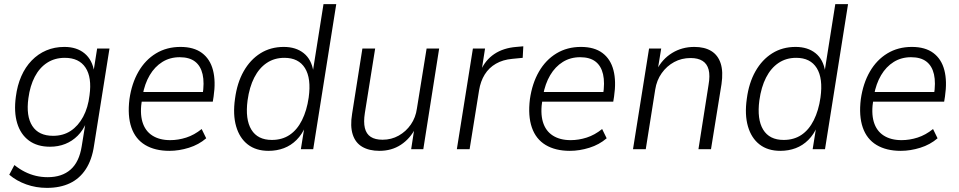

<svg xmlns="http://www.w3.org/2000/svg" viewBox="-20 -725 4661 933"><path d="M208 188Q155 188 107.5 171Q60 154 25 124L50 77Q75 97 101 110Q127 123 154.5 129.5Q182 136 212 136Q281 136 323 99Q365 62 377 -14L396 -131H400Q384 -92 357.5 -65.5Q331 -39 297 -25.5Q263 -12 223 -12Q161 -12 120.5 -42Q80 -72 63.5 -126.5Q47 -181 57 -255Q64 -310 83.5 -354.5Q103 -399 134 -431Q165 -463 205 -480Q245 -497 293 -497Q353 -497 391 -465.5Q429 -434 438 -375H434L452 -489H512L437 -18Q427 51 397 97Q367 143 319.5 165.5Q272 188 208 188ZM238 -65Q287 -65 323.5 -89Q360 -113 384 -157.5Q408 -202 415 -262Q427 -349 395.5 -396.5Q364 -444 295 -444Q246 -444 209 -420Q172 -396 149 -352Q126 -308 118 -248Q106 -161 137 -113Q168 -65 238 -65Z M803 8Q733 8 685.5 -20.5Q638 -49 618.5 -105.5Q599 -162 609 -243Q620 -320 653 -377Q686 -434 738 -465.5Q790 -497 857 -497Q922 -497 961.5 -467.5Q1001 -438 1015 -384Q1029 -330 1018 -256L1014 -231H652L660 -278H984L964 -261Q974 -323 964.5 -364Q955 -405 927.5 -426Q900 -447 853 -447Q806 -447 769 -424Q732 -401 707.5 -359.5Q683 -318 673 -262L670 -242Q659 -177 672 -133Q685 -89 720 -66.5Q755 -44 807 -44Q846 -44 885 -56.5Q924 -69 960 -98L982 -53Q946 -22 898 -7Q850 8 803 8Z M1285 8Q1224 8 1184 -23Q1144 -54 1127.5 -111Q1111 -168 1122 -245Q1132 -322 1164 -378.5Q1196 -435 1245.5 -466Q1295 -497 1359 -497Q1418 -497 1456 -466.5Q1494 -436 1503 -377H1500L1552 -705H1614L1502 0H1442L1460 -112H1465Q1448 -72 1421 -45Q1394 -18 1359.5 -5Q1325 8 1285 8ZM1301 -45Q1351 -45 1387.5 -69.5Q1424 -94 1447.5 -141Q1471 -188 1480 -251Q1493 -344 1462 -394Q1431 -444 1362 -444Q1313 -444 1276 -419Q1239 -394 1215.5 -348Q1192 -302 1183 -237Q1171 -145 1201.5 -95Q1232 -45 1301 -45Z M1824 8Q1774 8 1740.5 -11.5Q1707 -31 1694 -71.5Q1681 -112 1691 -172L1741 -489H1803L1753 -176Q1746 -132 1753 -103Q1760 -74 1781.5 -60Q1803 -46 1839 -46Q1882 -46 1917.5 -66Q1953 -86 1976.5 -120Q2000 -154 2006 -198L2053 -489H2114L2037 0H1978L1994 -104H2000Q1973 -51 1928 -21.5Q1883 8 1824 8Z M2200 0 2278 -489H2337L2320 -380H2315Q2338 -433 2382 -462.5Q2426 -492 2489 -497L2523 -500L2520 -444L2469 -439Q2424 -435 2390 -415.5Q2356 -396 2335.5 -363Q2315 -330 2308 -286L2262 0Z M2749 8Q2679 8 2631.5 -20.5Q2584 -49 2564.5 -105.5Q2545 -162 2555 -243Q2566 -320 2599 -377Q2632 -434 2684 -465.5Q2736 -497 2803 -497Q2868 -497 2907.5 -467.5Q2947 -438 2961 -384Q2975 -330 2964 -256L2960 -231H2598L2606 -278H2930L2910 -261Q2920 -323 2910.5 -364Q2901 -405 2873.5 -426Q2846 -447 2799 -447Q2752 -447 2715 -424Q2678 -401 2653.5 -359.5Q2629 -318 2619 -262L2616 -242Q2605 -177 2618 -133Q2631 -89 2666 -66.5Q2701 -44 2753 -44Q2792 -44 2831 -56.5Q2870 -69 2906 -98L2928 -53Q2892 -22 2844 -7Q2796 8 2749 8Z M3056 0 3134 -489H3193L3176 -385H3171Q3198 -438 3246 -467.5Q3294 -497 3354 -497Q3404 -497 3436.5 -477Q3469 -457 3482 -417Q3495 -377 3486 -316L3435 0H3374L3423 -312Q3431 -358 3423.5 -386.5Q3416 -415 3394 -429Q3372 -443 3336 -443Q3292 -443 3256 -423.5Q3220 -404 3195.5 -369.5Q3171 -335 3164 -290L3118 0Z M3772 8Q3711 8 3671 -23Q3631 -54 3614.5 -111Q3598 -168 3609 -245Q3619 -322 3651 -378.5Q3683 -435 3732.5 -466Q3782 -497 3846 -497Q3905 -497 3943 -466.5Q3981 -436 3990 -377H3987L4039 -705H4101L3989 0H3929L3947 -112H3952Q3935 -72 3908 -45Q3881 -18 3846.5 -5Q3812 8 3772 8ZM3788 -45Q3838 -45 3874.5 -69.5Q3911 -94 3934.5 -141Q3958 -188 3967 -251Q3980 -344 3949 -394Q3918 -444 3849 -444Q3800 -444 3763 -419Q3726 -394 3702.5 -348Q3679 -302 3670 -237Q3658 -145 3688.5 -95Q3719 -45 3788 -45Z M4357 8Q4287 8 4239.5 -20.5Q4192 -49 4172.5 -105.5Q4153 -162 4163 -243Q4174 -320 4207 -377Q4240 -434 4292 -465.5Q4344 -497 4411 -497Q4476 -497 4515.5 -467.5Q4555 -438 4569 -384Q4583 -330 4572 -256L4568 -231H4206L4214 -278H4538L4518 -261Q4528 -323 4518.5 -364Q4509 -405 4481.5 -426Q4454 -447 4407 -447Q4360 -447 4323 -424Q4286 -401 4261.5 -359.5Q4237 -318 4227 -262L4224 -242Q4213 -177 4226 -133Q4239 -89 4274 -66.5Q4309 -44 4361 -44Q4400 -44 4439 -56.5Q4478 -69 4514 -98L4536 -53Q4500 -22 4452 -7Q4404 8 4357 8Z"/></svg>

Font: Nunito Sans 10pt SemiCondensed Light
Style: Italic
Weight: 300
Width: 4
Italic angle: -9°
Designer: Vernon Adams
Foundry: Vernon Adams
Version: Version 3.101;gftools[0.9.27]